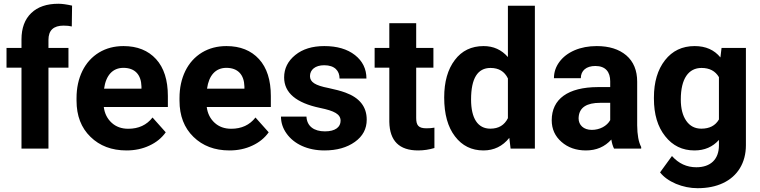

<svg xmlns="http://www.w3.org/2000/svg" viewBox="-20 -780 3990 1008"><path d="M234.4 0V-424.8H339.4V-528.3H234.4V-570.8C234.4 -620.6 260.7 -645.5 314 -645.5C331.1 -645.5 345.2 -644 356.9 -641.1L358.4 -750.5C330.1 -756.8 306.2 -760.3 286.6 -760.3C225.6 -760.3 177.7 -744.1 144 -711.4C109.9 -678.7 92.8 -632.3 92.8 -573.2V-528.3H14.2V-424.8H92.8V0Z M644 9.8C688 9.8 728 1.5 764.2 -15.6C800.3 -32.2 829.1 -55.7 850.1 -85.4L780.8 -163.1C750 -123.5 707.5 -104 653.3 -104C618.2 -104 589.4 -114.3 566.4 -135.3C543.5 -156.2 529.3 -183.6 524.9 -218.3H861.3V-275.9C861.3 -359.4 840.8 -424.3 799.3 -469.7C757.8 -515.1 700.7 -538.1 628.4 -538.1C580.1 -538.1 537.6 -526.9 500 -504.4C462.4 -481.4 433.1 -449.2 412.6 -407.7C392.1 -365.7 381.8 -318.4 381.8 -265.1V-251.5C381.8 -172.4 406.2 -108.9 455.1 -61.5C503.4 -14.2 566.4 9.8 644 9.8ZM627.9 -423.8C688 -423.8 721.2 -388.2 722.7 -325.7V-314.5H526.4C536.1 -384.8 571.8 -423.8 627.9 -423.8Z M1184.6 9.8C1228.5 9.8 1268.6 1.5 1304.7 -15.6C1340.8 -32.2 1369.6 -55.7 1390.6 -85.4L1321.3 -163.1C1290.5 -123.5 1248 -104 1193.8 -104C1158.7 -104 1129.9 -114.3 1106.9 -135.3C1084 -156.2 1069.8 -183.6 1065.4 -218.3H1401.9V-275.9C1401.9 -359.4 1381.3 -424.3 1339.8 -469.7C1298.3 -515.1 1241.2 -538.1 1168.9 -538.1C1120.6 -538.1 1078.1 -526.9 1040.5 -504.4C1002.9 -481.4 973.6 -449.2 953.1 -407.7C932.6 -365.7 922.4 -318.4 922.4 -265.1V-251.5C922.4 -172.4 946.8 -108.9 995.6 -61.5C1043.9 -14.2 1106.9 9.8 1184.6 9.8ZM1168.5 -423.8C1228.5 -423.8 1261.7 -388.2 1263.2 -325.7V-314.5H1066.9C1076.7 -384.8 1112.3 -423.8 1168.5 -423.8Z M1768.1 -146C1768.1 -112.8 1740.2 -90.3 1686 -90.3C1627.9 -90.3 1591.3 -117.7 1588.9 -168H1455.1C1455.1 -136.2 1464.8 -106.4 1484.4 -79.1C1523.4 -23.9 1594.7 9.8 1683.1 9.8C1748.5 9.8 1801.8 -5.4 1843.3 -35.2C1884.8 -64.9 1905.3 -103.5 1905.3 -151.9C1905.3 -219.2 1868.2 -266.6 1793.5 -293.9C1769.5 -302.7 1739.7 -310.5 1704.6 -317.9C1634.3 -331.5 1607.4 -349.1 1607.4 -380.4C1607.4 -413.6 1634.8 -437.5 1682.1 -437.5C1737.3 -437.5 1762.7 -408.2 1762.7 -367.7H1903.8C1903.8 -418 1883.8 -459 1843.8 -490.7C1803.2 -522.5 1749.5 -538.1 1682.6 -538.1C1619.6 -538.1 1568.8 -522.5 1530.3 -491.2C1491.2 -459.5 1471.7 -420.4 1471.7 -373.5C1471.7 -293 1534.7 -239.7 1660.2 -213.4C1735.8 -197.8 1768.1 -180.7 1768.1 -146Z M2023.9 -658.2V-528.3H1946.8V-424.8H2023.9V-140.1C2025.9 -40 2076.2 9.8 2175.3 9.8C2204.6 9.8 2232.9 5.4 2260.7 -2.9V-109.9C2248.5 -107.4 2234.9 -106.4 2219.2 -106.4C2176.8 -106.4 2165 -122.1 2165 -161.1V-424.8H2255.4V-528.3H2165V-658.2Z M2312 -268.1C2312 -180.7 2331.1 -112.8 2368.7 -64C2406.2 -14.6 2456.1 9.8 2518.1 9.8C2573.2 9.8 2618.7 -12.2 2653.8 -56.2L2660.6 0H2788.1V-750H2646.5V-480.5C2612.8 -519 2570.3 -538.1 2519 -538.1C2455.1 -538.1 2404.3 -513.7 2367.7 -464.8C2330.6 -416 2312 -350.6 2312 -268.1ZM2453.1 -257.8C2453.1 -368.2 2487.3 -423.3 2555.2 -423.3C2598.6 -423.3 2628.9 -404.8 2646.5 -368.2V-159.7C2628.4 -123 2597.7 -104.5 2554.2 -104.5C2488.3 -104.5 2453.1 -158.7 2453.1 -257.8Z M3346.2 0V-8.3C3332.5 -34.2 3325.7 -71.8 3325.2 -122.1V-351.1C3325.2 -410.2 3306.2 -456.5 3268.1 -489.3C3229.5 -522 3177.7 -538.1 3112.8 -538.1C3069.8 -538.1 3031.2 -530.8 2996.6 -516.1C2961.9 -501 2935.5 -480.5 2916.5 -454.6C2897.5 -428.7 2888.2 -400.4 2888.2 -369.6H3029.3C3029.3 -409.2 3058.1 -433.6 3105.5 -433.6C3159.7 -433.6 3183.6 -401.9 3183.6 -353V-322.8H3118.7C2961.9 -322.3 2876.5 -260.3 2876.5 -148.4C2876.5 -103 2893.6 -64.9 2927.7 -35.2C2961.4 -5.4 3004.4 9.8 3056.2 9.8C3110.8 9.8 3155.3 -9.3 3189.5 -47.4C3192.4 -28.3 3197.3 -12.7 3203.6 0ZM3086.9 -98.1C3043.9 -98.1 3017.6 -123.5 3017.6 -158.7L3018.1 -167C3022.5 -215.8 3060.1 -240.2 3130.9 -240.2H3183.6V-149.4C3166.5 -118.2 3128.4 -98.1 3086.9 -98.1Z M3413.1 -262.2C3413.1 -180.2 3432.6 -114.3 3472.2 -64.9C3511.2 -15.1 3562.5 9.8 3626 9.8C3679.2 9.8 3721.7 -8.8 3754.4 -45.4V-17.1C3754.4 56.6 3710.4 98.1 3635.7 98.1C3585.4 98.1 3543 78.6 3507.8 39.1L3445.3 125C3464.4 149.4 3492.2 169.4 3528.8 185.1C3565.4 200.2 3603.5 208 3642.1 208C3693.4 208 3737.8 199.2 3775.9 181.2C3852.1 145.5 3896 74.7 3896 -17.6V-528.3H3768.1L3762.2 -478.5C3730 -518.1 3685.1 -538.1 3627 -538.1C3561.5 -538.1 3509.8 -513.2 3471.2 -463.9C3432.6 -414.6 3413.1 -349.1 3413.1 -268.1ZM3554.2 -257.8C3554.2 -367.7 3595.2 -423.3 3663.1 -423.3C3705.1 -423.3 3735.4 -407.2 3754.4 -375V-152.8C3735.8 -120.6 3705.1 -104.5 3662.1 -104.5C3628.4 -104.5 3602.1 -118.2 3583 -145.5C3564 -172.4 3554.2 -210 3554.2 -257.8Z"/></svg>

Font: Roboto
Style: Bold
Weight: 700
Designer: Google
Version: Version 2.137; 2017